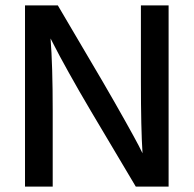

<svg xmlns="http://www.w3.org/2000/svg" viewBox="-20 -694 720 714"><path d="M176 0H73V-674H195L361 -392Q407 -313 444.5 -246Q482 -179 496 -152L510 -124Q504 -215 504 -391V-674H607V0H485L318 -281Q273 -357 235.5 -424.5Q198 -492 183 -522L168 -551Q176 -451 176 -282Z"/></svg>

Font: Hind Vadodara Medium
Style: Regular
Weight: 500
Designer: Hitesh Malaviya
Foundry: Indian Type Foundry
Version: Version 1.001;PS 1.0;hotconv 1.0.86;makeotf.lib2.5.63406; tt